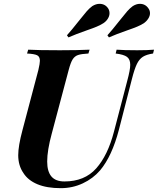

<svg xmlns="http://www.w3.org/2000/svg" viewBox="-20 -967 823 1001"><path d="M659 -629Q659 -658 642 -670.5Q625 -683 583 -688L588 -708Q625 -705 695 -705Q750 -705 783 -708L778 -688Q744 -683 725 -671Q706 -659 693.5 -633Q681 -607 668 -556L600 -291Q564 -153 502 -79Q465 -36 411.5 -11Q358 14 297 14Q224 14 175 -6.5Q126 -27 102 -65Q75 -104 75 -158Q75 -206 97 -288L180 -602Q188 -636 188 -650Q188 -672 173.5 -679Q159 -686 121 -688L127 -708Q178 -705 292 -705Q385 -705 447 -708L441 -688Q404 -686 386.5 -680Q369 -674 358.5 -657Q348 -640 338 -602L250 -271Q226 -183 226 -125Q226 -73 248 -47Q270 -21 316 -21Q421 -21 481.5 -89Q542 -157 574 -280L643 -544Q659 -603 659 -629ZM396 -864Q418 -892 432 -908Q446 -924 461 -935Q480 -947 499 -947Q528 -947 544 -923Q551 -912 551 -898Q551 -884 542.5 -870Q534 -856 519 -846Q503 -836 484 -828Q465 -820 433 -809Q373 -788 337 -772L329 -783Q351 -807 396 -864ZM607 -864Q629 -892 643 -908Q657 -924 672 -935Q691 -947 709 -947Q738 -947 754 -923Q762 -912 762 -898Q762 -884 753 -870Q744 -856 730 -846Q714 -836 695 -828Q676 -820 644 -809Q584 -788 548 -772L540 -783Q562 -807 607 -864Z"/></svg>

Font: Playfair Display SC
Style: Bold Italic
Weight: 700
Italic angle: -14°
Designer: Claus Eggers Sørensen
Foundry: Claus Eggers Sørensen
Version: Version 1.200; ttfautohint (v1.6)